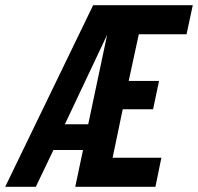

<svg xmlns="http://www.w3.org/2000/svg" viewBox="-71 -720 763 740"><path d="M-51 0 288 -700H672L648 -588H464L425 -408H542L519 -299H402L363 -112H551L528 0H219L249 -142H135L67 0ZM179 -241H269L342 -586Z"/></svg>

Font: Red Hat Mono SemiBold
Style: Italic
Weight: 600
Italic angle: -12°
Monospace: yes
Designer: Pentagram, MCKL
Foundry: MCKL
Version: Version 1.030